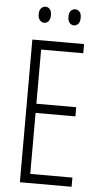

<svg xmlns="http://www.w3.org/2000/svg" viewBox="-59 -920 504 957"><g transform="rotate(5 192.5 -441.5)"><path d="M247.6 -843.3Q247.6 -864.3 256.8 -873.5Q266.1 -882.8 277.8 -882.8Q290 -882.8 299.3 -873.5Q308.6 -864.3 308.6 -843.3Q308.6 -821.3 299.3 -812Q289.6 -802.2 277.8 -802.2Q266.6 -802.2 256.8 -812Q247.6 -821.3 247.6 -843.3ZM98.6 -843.3Q98.6 -863.8 108.4 -873.5Q117.7 -882.8 129.9 -882.8Q141.1 -882.8 150.4 -873.5Q159.7 -864.3 159.7 -843.3Q159.7 -821.3 150.4 -812Q140.6 -802.2 129.9 -802.2Q118.2 -802.2 108.4 -812Q98.6 -821.8 98.6 -843.3ZM336.9 0H78.1V-713.9H336.9V-668H126V-397H325.2V-351.1H126V-45.9H336.9Z"/></g></svg>

Font: Germano
Style: Regular
Weight: 300
Width: 3
Foundry: Ascender Corporation
Version: Version 1.10; ttfautohint (v1.5)